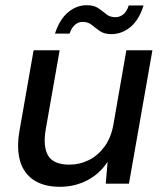

<svg xmlns="http://www.w3.org/2000/svg" viewBox="-20 -705 630 737"><path d="M210 12Q149 12 110 -13.5Q71 -39 57 -87.5Q43 -136 55 -204L109 -512H209L156 -211Q144 -143 164.5 -108Q185 -73 247 -73Q286 -73 321 -90.5Q356 -108 381 -142Q406 -176 415 -225L465 -512H565L475 0H386L393 -84Q364 -39 316 -13.5Q268 12 210 12ZM191 -576Q209 -631 241.5 -658Q274 -685 313 -685Q341 -685 357.5 -673.5Q374 -662 388 -650.5Q402 -639 423 -639Q440 -639 453.5 -650Q467 -661 474 -684H531Q514 -629 481 -601.5Q448 -574 407 -574Q380 -574 363 -586Q346 -598 332 -609.5Q318 -621 297 -621Q281 -621 268 -610Q255 -599 247 -576Z"/></svg>

Font: DM Sans 12pt Medium
Style: Italic
Weight: 500
Italic angle: -10°
Version: Version 4.004;gftools[0.9.30]